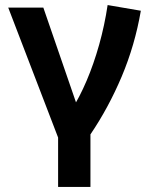

<svg xmlns="http://www.w3.org/2000/svg" viewBox="-20 -530 608 760"><path d="M210 210V14.5L12.5 -500H151.5L298.5 -73.5L263 -95Q295 -145 323 -210.8Q351 -276.5 372.5 -353Q394 -429.5 406 -510L537.5 -487.5Q514 -351 461.8 -227.2Q409.5 -103.5 338 2V210Z"/></svg>

Font: Geologica Medium
Style: Regular
Weight: 500
Designer: Sindre Bremnes, Frode Helland
Foundry: Monokrom Skriftforlag AS
Version: Version 1.010;gftools[0.9.28]